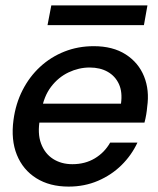

<svg xmlns="http://www.w3.org/2000/svg" viewBox="-20 -679 586 711"><path d="M234 12Q164 12 114.5 -19Q65 -50 42.5 -105.5Q20 -161 30 -235Q38 -295 63.5 -345Q89 -395 128.5 -431.5Q168 -468 218.5 -488Q269 -508 327 -508Q398 -508 445.5 -477.5Q493 -447 513.5 -396Q534 -345 525 -283Q524 -270 521.5 -255Q519 -240 515 -225H101L113 -295H428Q434 -338 420.5 -367.5Q407 -397 379 -413Q351 -429 312 -429Q272 -429 234 -411Q196 -393 169 -357.5Q142 -322 133 -267L128 -239Q118 -185 132 -147.5Q146 -110 176.5 -90.5Q207 -71 248 -71Q295 -71 331 -92.5Q367 -114 388 -151H489Q467 -104 430 -67.5Q393 -31 343 -9.5Q293 12 234 12ZM156 -586 170 -659H526L513 -586Z"/></svg>

Font: DM Sans 36pt Medium
Style: Italic
Weight: 500
Italic angle: -10°
Designer: Colophon Foundry, Jonny Pinhorn
Foundry: Colophon Foundry
Version: Version 4.004;gftools[0.9.30]